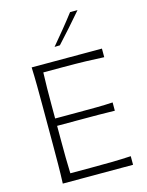

<svg xmlns="http://www.w3.org/2000/svg" viewBox="-143 -1083 894 1169"><g transform="rotate(-15 304.0 -498.5)"><path d="M103.5 0H546.4V-54.2Q488.8 -50.8 426 -49.8Q363.3 -48.8 293.5 -48.8H164.1Q162.1 -98.1 161.6 -146.7Q161.1 -195.3 161.1 -251.5V-348.6H295.4Q366.7 -348.6 419.4 -348.4Q472.2 -348.1 524.4 -346.7V-398.9Q475.1 -396 422.1 -395.5Q369.1 -395 296.4 -395H161.1V-481Q161.1 -537.6 161.6 -586.2Q162.1 -634.8 164.1 -684.6H288.1Q371.1 -684.6 432.1 -682.9Q493.2 -681.2 546.4 -678.2V-732.4H103.5Q106 -670.4 106.4 -613.3Q106.9 -556.2 106.9 -488.3V-243.7Q106.9 -176.3 106.4 -119.1Q106 -62 103.5 0ZM270.5 -816.9 304.2 -817.9Q345.2 -862.8 385 -907.2Q424.8 -951.7 463.4 -997.1H416.5Q381.8 -951.7 345 -906.7Q308.1 -861.8 270.5 -816.9Z"/></g></svg>

Font: Pinar FD VF
Style: Regular
Weight: 300
Designer: Amin Abedi
Version: Version 2.000